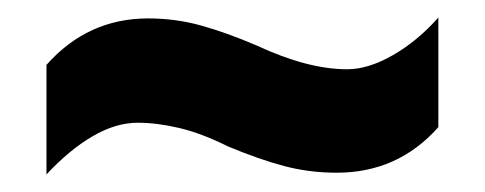

<svg xmlns="http://www.w3.org/2000/svg" viewBox="-20 -462 553 219"><path d="M240 -295Q210 -310 184.5 -316Q159 -322 137 -322Q112 -322 85.5 -306.5Q59 -291 33 -263V-388Q80 -441 149 -441Q180 -441 209 -433Q238 -425 273 -410Q331 -383 376 -383Q400 -383 428 -399Q456 -415 480 -442V-317Q434 -265 364 -265Q333 -265 304.5 -272.5Q276 -280 240 -295Z"/></svg>

Font: Noto Sans Arabic UI Cn XBd
Style: Regular
Weight: 800
Width: 3
Designer: Monotype Design Team, Nadine Chahine and Nizar Qandah
Foundry: Monotype Imaging Inc.
Version: Version 2.010; ttfautohint (v1.8.4.7-5d5b)